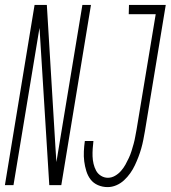

<svg xmlns="http://www.w3.org/2000/svg" viewBox="-50 -755 696 783"><path d="M389 8Q368 8 349.5 0Q331 -8 319.5 -23Q308 -38 302 -57.5Q296 -77 293.5 -97Q291 -117 292 -138Q293 -159 296 -180H331Q329 -164 328 -148Q327 -132 327.5 -117Q328 -102 331.5 -87Q335 -72 342 -59Q349 -46 362 -38Q375 -30 390 -30Q405 -30 419 -38Q433 -46 443.5 -58Q454 -70 461.5 -83.5Q469 -97 475.5 -111Q482 -125 486.5 -139.5Q491 -154 495 -168.5Q499 -183 501.5 -197.5Q504 -212 507 -227L585 -697H475L476 -735H626L541 -220Q538 -203 534.5 -185Q531 -167 526 -149.5Q521 -132 514.5 -115Q508 -98 500 -81Q492 -64 481 -48.5Q470 -33 456 -20Q442 -7 424.5 0.5Q407 8 389 8ZM-30 0 91 -735H141L176 -156L180 -94L286 -735H321L200 0H151L112 -628L111 -641L5 0Z"/></svg>

Font: Iosevka SS04 XLt Ex Obl
Style: Regular
Weight: 200
Width: 7
Italic angle: -9°
Monospace: yes
Designer: Belleve Invis
Foundry: Belleve Invis
Version: Version 19.0.0; ttfautohint (v1.8.4)